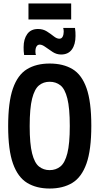

<svg xmlns="http://www.w3.org/2000/svg" viewBox="-20 -1076 572 1106"><path d="M266 10Q190 10 136.5 -22.5Q83 -55 55 -133Q27 -211 27 -349Q27 -488 54.5 -566.5Q82 -645 135.5 -677.5Q189 -710 266 -710Q344 -710 397.5 -678Q451 -646 478.5 -568Q506 -490 506 -352Q506 -212 478 -133.5Q450 -55 396.5 -22.5Q343 10 266 10ZM266 -96Q302 -96 328 -117Q354 -138 368 -193Q382 -248 382 -350Q382 -453 368 -508.5Q354 -564 328 -584.5Q302 -605 266 -605Q230 -605 204.5 -584Q179 -563 165 -508Q151 -453 151 -349Q151 -247 165 -192Q179 -137 205 -116.5Q231 -96 266 -96ZM119 -759Q117 -770 116.5 -782Q116 -794 116 -804Q116 -851 137 -880Q158 -909 199 -909Q228 -909 250 -895Q272 -881 289.5 -867Q307 -853 322 -853Q335 -853 341 -865Q347 -877 347 -894Q347 -906 344 -915H412Q414 -903 414.5 -891.5Q415 -880 415 -869Q415 -820 394 -791Q373 -762 332 -762Q306 -762 283.5 -776.5Q261 -791 242 -805Q223 -819 209 -819Q197 -819 190.5 -808.5Q184 -798 184 -780Q184 -767 187 -759ZM144 -964V-1056H390V-964Z"/></svg>

Font: Georama Semi Condensed SemiBold
Style: Regular
Weight: 600
Width: 4
Designer: Jean-Baptiste Levee
Foundry: Production Type
Version: Version 1.000